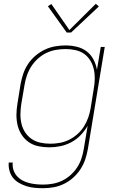

<svg xmlns="http://www.w3.org/2000/svg" viewBox="-20 -767 640 1010"><path d="M207 223Q185 223 162.5 221Q140 219 119.5 212.5Q99 206 80.5 195.5Q62 185 49 169Q36 153 30 131.5Q24 110 26 88H47Q45 108 50.5 126Q56 144 68 158Q80 172 96 181Q112 190 130.5 195Q149 200 168.5 202Q188 204 207 204Q232 204 257.5 199.5Q283 195 307 183.5Q331 172 351.5 153.5Q372 135 386.5 112.5Q401 90 409 65Q417 40 421 15L441 -105Q426 -79 404 -56Q382 -33 354.5 -18.5Q327 -4 297.5 2Q268 8 239 8Q210 8 181.5 2Q153 -4 131 -19.5Q109 -35 94 -58Q79 -81 72.5 -108.5Q66 -136 66.5 -165Q67 -194 72 -223L88 -323Q93 -351 102 -378Q111 -405 127 -429.5Q143 -454 166 -473.5Q189 -493 215 -505.5Q241 -518 269 -523Q297 -528 324 -528Q355 -528 384 -521Q413 -514 435.5 -497Q458 -480 471.5 -454.5Q485 -429 490 -400L510 -520H531L442 18Q437 46 428 72.5Q419 99 403 123.5Q387 148 364.5 168Q342 188 316 200.5Q290 213 262.5 218Q235 223 207 223ZM245 -11Q269 -11 294.5 -15.5Q320 -20 344 -32Q368 -44 388 -62Q408 -80 422 -102.5Q436 -125 444.5 -149.5Q453 -174 457 -199L473 -299Q478 -325 478.5 -351.5Q479 -378 473.5 -402.5Q468 -427 455 -448.5Q442 -470 422 -484Q402 -498 376.5 -503.5Q351 -509 325 -509Q300 -509 274 -504.5Q248 -500 224 -488.5Q200 -477 179.5 -458.5Q159 -440 144.5 -417.5Q130 -395 121.5 -370Q113 -345 109 -320L92 -220Q88 -194 87.5 -167.5Q87 -141 93 -116Q99 -91 112.5 -70.5Q126 -50 146.5 -36Q167 -22 192.5 -16.5Q218 -11 245 -11ZM331 -596 232 -734 250 -746 345 -609 484 -747 500 -733 354 -596Z"/></svg>

Font: Iosevka SS04 Thin Extended
Style: Italic
Weight: 100
Width: 7
Italic angle: -9°
Monospace: yes
Designer: Belleve Invis
Foundry: Belleve Invis
Version: Version 19.0.0; ttfautohint (v1.8.4)